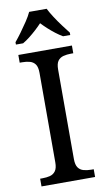

<svg xmlns="http://www.w3.org/2000/svg" viewBox="-101 -979 569 1027"><g transform="rotate(-10 183.5 -465.5)"><path d="M38 0V-42H51Q74 -42 92.5 -47Q111 -52 122 -67.5Q133 -83 133 -114V-600Q133 -632 122 -647Q111 -662 92.5 -667Q74 -672 51 -672H38V-714H329V-672H316Q294 -672 275 -667Q256 -662 245 -647Q234 -632 234 -600V-114Q234 -83 245 -67.5Q256 -52 275 -47Q294 -42 316 -42H329V0ZM35 -784Q51 -803 70 -829Q89 -855 107 -882Q125 -909 135 -931H230Q241 -909 258.5 -882Q276 -855 295.5 -829Q315 -803 330 -784V-771H291Q272 -782 252.5 -797Q233 -812 215 -828.5Q197 -845 182 -861Q167 -845 149 -828.5Q131 -812 112 -797Q93 -782 74 -771H35Z"/></g></svg>

Font: Noto Serif Georgian
Style: Regular
Weight: 400
Designer: Monotype Design Team, Akaki Razmadze
Foundry: Google LLC
Version: Version 2.002